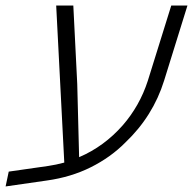

<svg xmlns="http://www.w3.org/2000/svg" viewBox="-55 -650 698 695"><path d="M-34.7 24.9 -23.4 -28.8 119.6 -49.3Q133.8 -51.3 148.2 -54.4Q162.6 -57.6 177.7 -61.5L148.4 -629.9H210.4L224.6 -346.2L231.4 -81.1Q321.8 -119.6 389.6 -196.8Q419.4 -231 442.4 -271.5Q465.3 -312 480 -357.4L564.9 -629.9H623.5L539.1 -358.4Q499 -229.5 398.4 -133.8Q345.7 -80.6 273.9 -44.7Q202.1 -8.8 114.7 3.4Z"/></svg>

Font: Open Sans Light
Style: Italic
Weight: 300
Italic angle: -12°
Designer: Monotype Design Team
Foundry: Monotype Imaging Inc.
Version: Version 3.003; ttfautohint (v1.8.4)